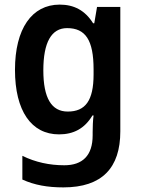

<svg xmlns="http://www.w3.org/2000/svg" viewBox="-20 -573 615 833"><path d="M239 -553C118 -553 45 -448 45 -270C45 -92 116 10 236 10C299 10 347 -15 381 -72H386C383 -52 382 -20 382 0V14C382 102 338 144 259 144C195 144 134 131 77 103V206C130 230 186 240 255 240C423 240 502 155 502 -3V-543H401L389 -472H384C349 -528 301 -553 239 -553ZM271 -451C351 -451 386 -399 386 -272V-250C386 -136 350 -89 274 -89C203 -89 168 -148 168 -268C168 -389 203 -451 271 -451Z"/></svg>

Font: Noto Sans Thai SemCond SemBd
Style: Regular
Weight: 600
Width: 4
Designer: Monotype Design Team
Foundry: Monotype Imaging Inc.
Version: Version 2.002